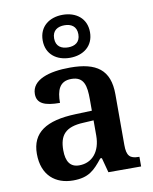

<svg xmlns="http://www.w3.org/2000/svg" viewBox="-90 -882 766 959"><g transform="rotate(-10 292.5 -402.0)"><path d="M294 -596C361 -596 414 -634 414 -705C414 -776 361 -814 294 -814C227 -814 174 -776 174 -705C174 -634 227 -596 294 -596ZM294 -649C260 -649 232 -664 232 -705C232 -746 260 -761 294 -761C327 -761 355 -746 355 -705C355 -664 327 -649 294 -649ZM203 10C282 10 312 -21 355 -75H363L383 0H549V-49H546C501 -49 485 -65 485 -120V-377C485 -502 418 -548 285 -548C177 -548 89 -520 89 -448C89 -400 128 -383 205 -383C205 -445 220 -491 281 -491C346 -491 355 -443 355 -374V-317L272 -314C121 -309 47 -259 47 -152C47 -42 115 10 203 10ZM246 -59C201 -59 180 -89 180 -147C180 -222 210 -261 303 -265L355 -268V-191C355 -110 312 -59 246 -59Z"/></g></svg>

Font: Noto Serif Yezidi SemiBold
Style: Regular
Weight: 600
Designer: Dalton Maag Ltd
Foundry: Dalton Maag Ltd
Version: Version 1.001